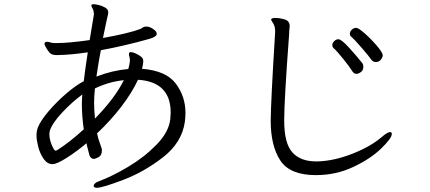

<svg xmlns="http://www.w3.org/2000/svg" viewBox="-20 -805 2040 910"><path d="M722 -650 723 -645Q723 -631 689 -621Q572 -588 458 -567Q448 -517 437 -442Q511 -471 588 -478Q594 -499 595 -511L596 -520Q596 -524 594 -534Q593 -537 592 -540.5Q591 -544 591 -549Q591 -554 595 -557Q596 -558 600 -558Q612 -558 633 -546.5Q654 -535 657 -526Q659 -522 659 -513Q659 -503 653 -479Q767 -470 813 -409Q859 -348 859 -270Q859 -250 856 -227Q842 -129 752.5 -59.5Q663 10 564 47.5Q465 85 440 85Q424 85 424 76Q424 70 430.5 64Q437 58 449 54Q513 30 588.5 -15Q664 -60 722 -119.5Q780 -179 787 -240Q789 -260 789 -271Q789 -417 634 -427Q606 -366 555 -299.5Q504 -233 440 -173Q445 -149 452.5 -128.5Q460 -108 462 -101Q463 -99 463 -93Q463 -69 448 -60.5Q433 -52 424 -52Q411 -52 404 -69Q403 -74 398.5 -90Q394 -106 390 -126Q342 -86 295.5 -56.5Q249 -27 229 -27Q204 -27 186.5 -52.5Q169 -78 161 -110Q153 -142 153 -162Q153 -185 160 -202Q173 -234 210.5 -278Q248 -322 294 -361.5Q340 -401 377 -420Q383 -472 396 -557Q315 -545 255 -544H245Q224 -544 213 -557.5Q202 -571 194 -587Q191 -592 191 -597Q191 -607 203 -607Q211 -607 222 -603Q227 -601 241 -601H253Q304 -601 405 -615L425 -736V-741Q425 -744 423 -754Q422 -759 417.5 -767Q413 -775 413 -778V-780Q414 -785 425 -785Q431 -785 447 -781.5Q463 -778 478 -769.5Q493 -761 493 -747Q493 -741 492 -737Q487 -718 468 -625Q591 -647 646 -668Q649 -670 655.5 -674Q662 -678 668 -679H674Q689 -679 704.5 -668.5Q720 -658 722 -650ZM368 -312Q368 -329 370 -357Q322 -322 275 -272Q228 -222 216 -185Q214 -175 214 -169Q214 -135 236 -96Q241 -91 243 -91Q249 -91 255 -96Q310 -131 377 -192Q368 -255 368 -312ZM430 -386Q426 -350 426 -317Q426 -287 430 -243Q525 -340 567 -425Q497 -418 430 -386Z M1761 -511Q1748 -511 1740 -522Q1730 -537 1695 -577.5Q1660 -618 1643 -633Q1638 -637 1638 -645Q1638 -655 1647 -664Q1656 -673 1668 -673Q1679 -673 1710 -645.5Q1741 -618 1767.5 -586.5Q1794 -555 1794 -543Q1794 -533 1785 -522Q1776 -511 1761 -511ZM1669 -455Q1658 -455 1650 -467Q1638 -487 1607 -525.5Q1576 -564 1561 -577Q1555 -583 1555 -591Q1555 -601 1564 -610Q1573 -619 1584 -619Q1598 -619 1634 -579.5Q1670 -540 1697 -506Q1702 -500 1702 -488Q1702 -472 1690.5 -463.5Q1679 -455 1669 -455ZM1791 -157Q1817 -179 1829 -179Q1837 -179 1837 -170Q1837 -150 1786.5 -101Q1736 -52 1654 -13.5Q1572 25 1477 25Q1354 25 1308.5 -44.5Q1263 -114 1263 -233Q1264 -329 1284 -652V-658Q1284 -680 1274.5 -694.5Q1265 -709 1265 -712Q1265 -714 1266 -715Q1270 -720 1285 -720Q1305 -720 1329 -713Q1353 -706 1353 -681Q1353 -676 1352 -670.5Q1351 -665 1351 -659L1350 -638Q1327 -329 1327 -237V-233Q1327 -126 1365.5 -83Q1404 -40 1478 -40H1488Q1566 -43 1652 -77Q1738 -111 1791 -157Z"/></svg>

Font: Iansui
Style: Regular
Weight: 400
Designer: But Ko / Fontworks Inc.
Foundry: zi-hi.com / Fontworks Inc.
Version: Version 1.002